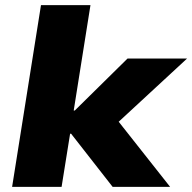

<svg xmlns="http://www.w3.org/2000/svg" viewBox="-20 -725 746 745"><path d="M27 0 139 -705H331L266 -296H270L475 -498H706L415 -229V-285L640 0H417L256 -206H252L219 0Z"/></svg>

Font: Nunito Sans 10pt SemiExpanded Black
Style: Italic
Weight: 900
Width: 6
Italic angle: -9°
Designer: Vernon Adams
Foundry: Vernon Adams
Version: Version 3.101;gftools[0.9.27]